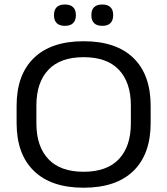

<svg xmlns="http://www.w3.org/2000/svg" viewBox="-20 -840 760 873"><path d="M360 13.5Q212.5 13.5 134 -63Q55.5 -139.5 55.5 -280.5V-359Q55.5 -500 134 -576.2Q212.5 -652.5 360 -652.5Q508.5 -652.5 586.8 -576.2Q665 -500 665 -359V-280.5Q665 -139.5 586.8 -63Q508.5 13.5 360 13.5ZM360 -59Q466.5 -59 520.8 -116.8Q575 -174.5 575 -279V-360.5Q575 -465 520.8 -522.5Q466.5 -580 360 -580Q254 -580 199.8 -522.5Q145.5 -465 145.5 -360.5V-279Q145.5 -174.5 199.8 -116.8Q254 -59 360 -59ZM275 -722.5Q250 -722.5 237.8 -735Q225.5 -747.5 225.5 -770V-772.5Q225.5 -795 237.8 -807.2Q250 -819.5 275 -819.5Q300 -819.5 312.5 -807.2Q325 -795 325 -772.5V-770Q325 -747.5 312.5 -735Q300 -722.5 275 -722.5ZM445 -722.5Q420 -722.5 407.8 -735Q395.5 -747.5 395.5 -770V-772.5Q395.5 -795 407.8 -807.2Q420 -819.5 445 -819.5Q470 -819.5 482.2 -807.2Q494.5 -795 494.5 -772.5V-770Q494.5 -747.5 482.2 -735Q470 -722.5 445 -722.5Z"/></svg>

Font: Anek Gujarati SemiExpanded
Style: Regular
Weight: 400
Width: 6
Designer: Mrunmayee Ghaisas (Gujarati), Yesha Goshar (Latin)
Foundry: Ek Type
Version: Version 1.003